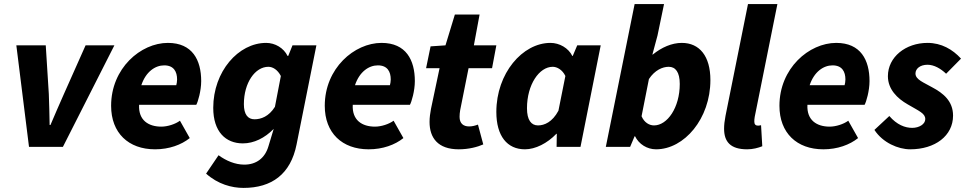

<svg xmlns="http://www.w3.org/2000/svg" viewBox="-20 -719 4732 940"><path d="M122 0H288L540 -497H399L293 -259C270 -208 249 -158 227 -107H223C222 -159 221 -210 219 -259L204 -497H60Z M739 12C808 12 868 -10 909 -43L861 -128C838 -111 800 -99 770 -99C707 -99 657 -130 661 -206H941C949 -220 965 -274 965 -322C965 -425 922 -509 802 -509C669 -509 524 -385 524 -201C524 -68 609 12 739 12ZM672 -302C694 -368 740 -399 784 -399C831 -399 847 -368 847 -330C847 -319 845 -310 843 -302Z M1172 201C1310 201 1403 134 1432 -12L1529 -497H1412L1391 -445H1388C1369 -484 1327 -509 1283 -509C1147 -509 1024 -369 1024 -191C1024 -74 1085 -17 1169 -17C1223 -17 1276 -43 1320 -88L1294 -2C1277 55 1235 87 1176 87C1131 87 1087 68 1050 41L989 131C1047 183 1115 201 1172 201ZM1226 -135C1194 -135 1174 -158 1174 -209C1174 -314 1229 -392 1294 -392C1315 -392 1339 -378 1355 -347L1326 -196C1296 -148 1257 -135 1226 -135Z M1785 12C1854 12 1914 -10 1955 -43L1907 -128C1884 -111 1846 -99 1816 -99C1753 -99 1703 -130 1707 -206H1987C1995 -220 2011 -274 2011 -322C2011 -425 1968 -509 1848 -509C1715 -509 1570 -385 1570 -201C1570 -68 1655 12 1785 12ZM1718 -302C1740 -368 1786 -399 1830 -399C1877 -399 1893 -368 1893 -330C1893 -319 1891 -310 1889 -302Z M2226 12C2276 12 2319 0 2346 -12L2320 -109C2307 -104 2292 -100 2277 -100C2248 -100 2230 -115 2230 -147C2230 -158 2231 -168 2233 -180L2274 -385H2389L2410 -497H2300L2328 -648H2207L2161 -497L2088 -492L2066 -385H2132L2090 -186C2086 -164 2083 -144 2083 -122C2083 -44 2124 12 2226 12Z M2550 12C2601 12 2659 -17 2704 -64H2706L2705 0H2822L2921 -497H2806L2784 -445H2782C2763 -484 2719 -509 2675 -509C2538 -509 2410 -360 2410 -171C2410 -53 2463 12 2550 12ZM2614 -105C2581 -105 2560 -131 2560 -189C2560 -305 2620 -392 2686 -392C2707 -392 2733 -378 2748 -347L2714 -177C2684 -121 2645 -105 2614 -105Z M3192 12C3330 12 3458 -138 3458 -327C3458 -444 3405 -509 3318 -509C3269 -509 3219 -487 3176 -452H3174L3199 -545L3231 -699H3087L2946 0H3065L3087 -52H3089C3108 -13 3148 12 3192 12ZM3182 -105C3159 -105 3134 -119 3121 -150L3157 -332C3186 -376 3224 -392 3254 -392C3287 -392 3308 -366 3308 -308C3308 -192 3247 -105 3182 -105Z M3638 12C3666 12 3692 5 3712 -3L3706 -106C3698 -104 3694 -104 3690 -104C3680 -104 3673 -110 3673 -123C3673 -131 3673 -135 3675 -147L3786 -699H3642L3532 -152C3527 -126 3525 -107 3525 -89C3525 -26 3555 12 3638 12Z M4011 12C4080 12 4140 -10 4181 -43L4133 -128C4110 -111 4072 -99 4042 -99C3979 -99 3929 -130 3933 -206H4213C4221 -220 4237 -274 4237 -322C4237 -425 4194 -509 4074 -509C3941 -509 3796 -385 3796 -201C3796 -68 3881 12 4011 12ZM3944 -302C3966 -368 4012 -399 4056 -399C4103 -399 4119 -368 4119 -330C4119 -319 4117 -310 4115 -302Z M4436 12C4558 12 4646 -54 4646 -153C4646 -224 4598 -263 4543 -292C4503 -315 4462 -329 4462 -359C4462 -383 4485 -402 4521 -402C4553 -402 4586 -383 4612 -358L4685 -432C4644 -477 4589 -509 4521 -509C4414 -509 4327 -440 4327 -346C4327 -282 4373 -237 4424 -208C4480 -175 4510 -164 4510 -136C4510 -111 4480 -93 4446 -93C4411 -93 4371 -108 4334 -151L4261 -83C4302 -20 4378 12 4436 12Z"/></svg>

Font: Source Sans Pro
Style: Bold Italic
Weight: 700
Italic angle: -11°
Designer: Paul D. Hunt
Foundry: Adobe Systems Incorporated
Version: Version 3.006;hotconv 1.0.111;makeotfexe 2.5.65597